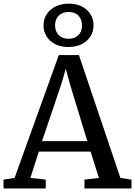

<svg xmlns="http://www.w3.org/2000/svg" viewBox="-30 -1058 759 1078"><path d="M51.9 -59 300.2 -749H413.1L645.9 -58.9L708.2 -49.5V0H444.2V-49.5L525.3 -58.9L478.5 -206.8H188.2L140.7 -59.2L226.6 -49.5V0H-10.1L-10.4 -49.5ZM460.1 -265.7 361.7 -589.1 339.4 -671.8 314.6 -586.8 206 -265.7ZM354.2 -794Q312 -794 280.4 -809.9Q248.9 -825.7 231.6 -853.3Q214.3 -881 214.4 -915.9Q214.7 -952.2 233.3 -979.7Q251.9 -1007.2 283.8 -1022.4Q315.8 -1037.6 356.5 -1037.6Q398.1 -1037.6 429.1 -1021.8Q460.2 -1006 477.7 -978.4Q495.2 -950.8 495.1 -915.7Q495 -879.5 476.8 -852.1Q458.6 -824.6 427.1 -809.3Q395.5 -794 354.2 -794ZM354.9 -840.5Q389.7 -840.5 410.1 -860.5Q430.5 -880.6 430.5 -914.8Q430.5 -948.3 410.9 -969.6Q391.3 -990.8 355.2 -990.8Q320.6 -990.8 299.9 -970.3Q279.2 -949.7 279.2 -915.9Q279.2 -882.7 299.2 -861.6Q319.2 -840.5 354.9 -840.5Z"/></svg>

Font: Merriweather 7pt Light
Style: Regular
Weight: 300
Designer: Eben Sorkin
Foundry: Eben Sorkin
Version: Version 2.200;gftools[0.9.31]